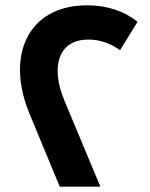

<svg xmlns="http://www.w3.org/2000/svg" viewBox="-20 -703 563 723"><path d="M205 0H358L221 -328C169 -456 202 -554 313 -554C356 -554 396 -540 432 -514L498 -621C448 -661 384 -683 308 -683C84 -683 1 -492 91 -275Z"/></svg>

Font: Hejaz SemiBold
Style: Regular
Weight: 600
Designer: Bandar Raffah (Arabic) and Santiago Orozco (Latin)
Foundry: Caramella and Typemade
Version: Version 1.010;hotconv 1.0.109;makeotfexe 2.5.65596